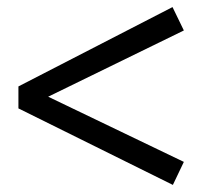

<svg xmlns="http://www.w3.org/2000/svg" viewBox="-20 -522 570 542"><path d="M468 0 32 -216V-278L467 -502L499 -436L116 -249L499 -65Z"/></svg>

Font: Faustina
Style: Regular
Weight: 400
Designer: Alfonso Garcia
Foundry: http://www.omnibus-type.com
Version: Version 1.200